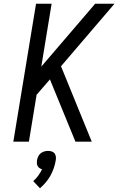

<svg xmlns="http://www.w3.org/2000/svg" viewBox="-20 -755 640 1023"><path d="M382 0 246 -332 175 -250 134 0H51L172 -735H255L200 -400L487 -735H590L305 -402L469 0ZM193 248 157 210Q172 197 184 180.5Q196 164 204 147Q197 145 190.5 140.5Q184 136 180.5 129.5Q177 123 176.5 115Q176 107 177 99Q179 89 183.5 79Q188 69 196.5 62Q205 55 215.5 52Q226 49 236 49Q246 49 255.5 52Q265 55 270.5 62Q276 69 277.5 79Q279 89 277 99Q274 119 267 139.5Q260 160 249.5 179.5Q239 199 224.5 216Q210 233 193 248Z"/></svg>

Font: Iosevka Custom Oblique
Style: Regular
Weight: 400
Italic angle: -9°
Designer: Belleve Invis
Foundry: Belleve Invis
Version: Version 27.0.1